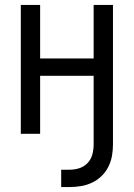

<svg xmlns="http://www.w3.org/2000/svg" viewBox="-20 -540 540 775"><path d="M227 215V145H262Q282 145 301.5 138.5Q321 132 334.5 117Q348 102 353 82.5Q358 63 358 43V-234H142V0H64V-520H142V-304H358V-520H436V43Q436 66 432 89Q428 112 417.5 133Q407 154 390 170.5Q373 187 352 197Q331 207 308 211Q285 215 262 215Z"/></svg>

Font: Iosevka Fuck
Style: Regular
Weight: 400
Monospace: yes
Designer: Belleve Invis
Foundry: Belleve Invis
Version: Version 28.0.7; ttfautohint (v1.8.3)